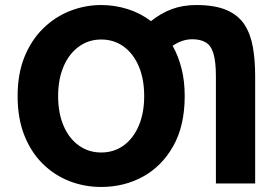

<svg xmlns="http://www.w3.org/2000/svg" viewBox="-20 -729 1114 763"><path d="M382 14Q316 14 256.5 -9Q197 -32 150.5 -77.5Q104 -123 77 -190.5Q50 -258 50 -347Q50 -436 77.5 -503.5Q105 -571 152.5 -617Q200 -663 259.5 -686Q319 -709 382 -709Q436 -709 487 -693Q538 -677 580 -645Q620 -677 663.5 -693Q707 -709 760 -709Q835 -709 881.5 -688.5Q928 -668 952 -630.5Q976 -593 985 -541.5Q994 -490 994 -428V0H838V-425Q838 -485 828 -517Q818 -549 797 -561Q776 -573 744 -573Q704 -573 666 -547Q689 -506 701.5 -456.5Q714 -407 714 -347Q714 -229 668.5 -148.5Q623 -68 548 -27Q473 14 382 14ZM382 -123Q433 -123 471.5 -151Q510 -179 531.5 -229.5Q553 -280 553 -347Q553 -415 531.5 -465.5Q510 -516 471.5 -544Q433 -572 382 -572Q332 -572 293 -543.5Q254 -515 232.5 -464.5Q211 -414 211 -347Q211 -280 232.5 -229.5Q254 -179 293 -151Q332 -123 382 -123Z"/></svg>

Font: Ubuntu Sans ExtraBold
Style: Regular
Weight: 800
Designer: Dalton Maag Ltd
Foundry: Dalton Maag Ltd
Version: Version 1.006; ttfautohint (v1.8.4.7-5d5b)